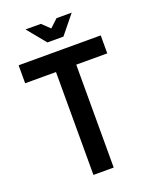

<svg xmlns="http://www.w3.org/2000/svg" viewBox="-156 -939 814 1024"><g transform="rotate(-20 250.5 -426.5)"><path d="M193 0V-584H18V-686H484V-584H308V0ZM204 -748 118 -853H205L249 -811L294 -853H380L295 -748Z"/></g></svg>

Font: Archivo Narrow SemiBold
Style: Regular
Weight: 600
Designer: Hector Gatti
Foundry: Omnibus-Type
Version: Version 3.002